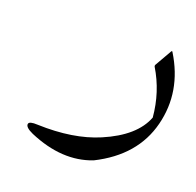

<svg xmlns="http://www.w3.org/2000/svg" viewBox="-82 -294 589 576"><g transform="rotate(20 213.0 -6.5)"><path d="M372.6 -206.1Q375 -210 377 -206.1Q441.4 -101.6 413.3 9.5Q385.3 120.6 266.1 180.2Q176.8 214.8 67.4 168Q41 156.2 43 145Q44.4 135.7 71.8 137.2Q185.5 141.1 265.6 106.9Q363.3 65.4 388.7 -1Q381.8 -80.6 341.8 -146.5Q340.3 -149.4 341.8 -152.3Z"/></g></svg>

Font: Amiri Typewriter
Style: Regular
Weight: 400
Monospace: yes
Designer: Khaled Hosny
Version: Version 1.1